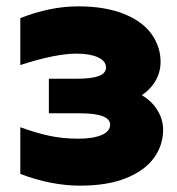

<svg xmlns="http://www.w3.org/2000/svg" viewBox="-20 -574 557 605"><path d="M44 -26V-173Q94 -155 136 -146Q178 -137 227 -137Q273 -137 300 -148.5Q327 -160 327 -181Q327 -217 231 -217H134V-326H225Q314 -326 314 -361Q314 -382 288.5 -393.5Q263 -405 221 -405Q155 -405 44 -369V-517Q139 -554 226 -554Q312 -554 371 -530Q430 -506 458 -466Q486 -426 486 -379Q486 -348 471 -321Q456 -294 427 -274Q459 -255 476.5 -226Q494 -197 494 -165Q494 -117 465.5 -77Q437 -37 378 -13Q319 11 233 11Q141 11 44 -26Z"/></svg>

Font: Chess Sans ExtraBold
Style: Regular
Weight: 800
Designer: Wolf Bōese
Foundry: Wolf Bōese
Version: Version 7.223